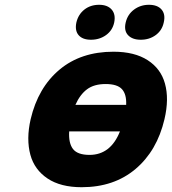

<svg xmlns="http://www.w3.org/2000/svg" viewBox="-20 -772 718 802"><path d="M107 -125Q89 -191 108 -274Q139 -406 228.5 -481Q318 -556 454 -556Q542 -556 597 -520.5Q652 -485 669 -423Q687 -359 667 -274Q636 -142 546 -66Q456 10 321 10Q233 10 178.5 -26.5Q124 -63 107 -125ZM481 -223H269Q266 -174 285 -149.5Q304 -125 354 -125Q442 -125 481 -223ZM295 -334H507Q509 -378 489.5 -399.5Q470 -421 421 -421Q373 -421 343.5 -399Q314 -377 295 -334ZM457 -678Q450 -645 423 -625.5Q396 -606 360 -606Q325 -606 308.5 -625Q292 -644 299 -678Q307 -712 332.5 -732Q358 -752 394 -752Q429 -752 446.5 -732Q464 -712 457 -678ZM664 -678Q657 -645 630.5 -625.5Q604 -606 568 -606Q533 -606 515 -625Q497 -644 505 -678Q513 -712 540 -732Q567 -752 602 -752Q638 -752 655 -732Q672 -712 664 -678Z"/></svg>

Font: Passageway
Style: BdIt
Weight: 700
Foundry: Ascender Corporation
Version: Version 1.11